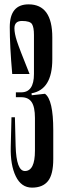

<svg xmlns="http://www.w3.org/2000/svg" viewBox="-20 -842 296 873"><path d="M184.4 -415.6 124.4 -408.9 123.3 -417.8Q217.8 -434.4 217.8 -572.2V-672.2Q217.8 -822.2 110 -822.2Q24.4 -822.2 24.4 -718.9Q24.4 -632.2 35.6 -505.6H114.4Q67.8 -621.1 56.7 -655.6Q45.6 -690 45.6 -713.3Q45.6 -746.7 80 -746.7Q116.7 -746.7 125.6 -732.2Q134.4 -717.8 134.4 -683.3V-505.6Q134.4 -422.2 76.7 -422.2H52.2V-400H76.7Q108.9 -400 123.9 -377.8Q138.9 -355.6 138.9 -305.6V-156.7Q138.9 -64.4 93.3 -64.4Q54.4 -64.4 51.1 -177.8L47.8 -308.9H32.2L28.9 -174.4Q26.7 -92.2 51.7 -40.6Q76.7 11.1 125.6 11.1Q174.4 11.1 198.3 -18.9Q222.2 -48.9 222.2 -118.9V-250Q222.2 -388.9 184.4 -415.6Z"/></svg>

Font: Le Murmure
Style: Regular
Weight: 600
Width: 2
Designer: Jeremy Landes, Alexander Slobzheninov (Cyrillic)
Foundry: Velvetyne Type Foundry
Version: Version 1.0